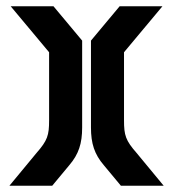

<svg xmlns="http://www.w3.org/2000/svg" viewBox="-20 -590 550 610"><path d="M136 -424V-208C136 -160 131 -144 96 -104L10 0H146L200 -65C230 -100 241 -134 241 -185V-461L150 -570H14ZM414 -104C379 -144 374 -160 374 -208V-424L496 -570H360L269 -461V-185C269 -134 280 -100 310 -65L364 0H500Z"/></svg>

Font: Tekex
Style: Regular
Weight: 400
Designer: NC Empire
Foundry: NC Empire
Version: Version 1.001;hotconv 1.0.109;makeotfexe 2.5.65596